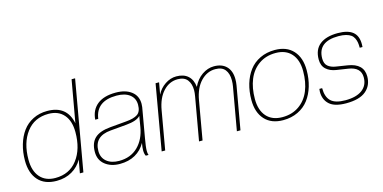

<svg xmlns="http://www.w3.org/2000/svg" viewBox="-70 -1085 2932 1469"><g transform="rotate(-15 1395.5 -351.0)"><path d="M231.9 9.8Q137.2 9.8 86.7 -46.6Q36.1 -103 36.1 -202.1Q36.1 -270 53.5 -328.9Q70.8 -387.7 103 -431.6Q135.3 -475.6 185.5 -500.7Q235.8 -525.9 297.9 -525.9Q453.6 -525.9 482.9 -378.9L542 -711.9H569.8L444.8 0H417L436 -105Q407.7 -52.7 354.7 -21.5Q301.8 9.8 231.9 9.8ZM228 -14.2Q339.8 -14.2 402.8 -97.2Q465.8 -180.2 465.8 -314Q465.8 -402.8 422.6 -452.4Q379.4 -502 301.8 -502Q189.9 -502 127 -418.9Q64 -335.9 64 -202.1Q64 -113.3 107.2 -63.7Q150.4 -14.2 228 -14.2Z M732.9 9.8Q662.1 9.8 616 -26.9Q569.8 -63.5 569.8 -127.9Q569.8 -199.2 609.1 -236.3Q648.4 -273.4 733.9 -280.8L860.8 -292Q923.3 -296.9 953.1 -317.4Q982.9 -337.9 982.9 -392.1Q982.9 -443.4 945.1 -472.7Q907.2 -502 840.8 -502Q679.7 -502 660.6 -366.2H636.7Q642.1 -441.9 694.1 -483.9Q746.1 -525.9 840.8 -525.9Q918 -525.9 964.4 -490.5Q1010.7 -455.1 1010.7 -392.1Q1010.7 -379.9 1008.8 -366.2L967.8 -131.8Q955.6 -64.9 955.6 -33.2Q955.6 -12.7 960.9 0H939Q929.7 -16.6 929.7 -44.9Q929.7 -67.9 936 -102.1Q906.2 -48.3 854.5 -19.3Q802.7 9.8 732.9 9.8ZM732.9 -14.2Q824.2 -14.2 882.1 -70.8Q939.9 -127.4 955.6 -222.2L969.7 -307.1Q940.9 -274.4 856 -267.1L729 -255.9Q597.7 -244.6 597.7 -127.9Q597.7 -75.2 634.5 -44.7Q671.4 -14.2 732.9 -14.2Z M1689 0H1660.6L1720.7 -340.8Q1724.6 -362.3 1724.6 -388.2Q1724.6 -440.4 1700.2 -471.2Q1675.8 -502 1623 -502Q1557.6 -502 1507.8 -450Q1458 -397.9 1441.9 -304.2L1388.7 0H1360.8L1420.9 -340.8Q1425.8 -369.1 1425.8 -388.2Q1425.8 -439.9 1401.4 -470.9Q1377 -502 1324.7 -502Q1259.3 -502 1210.7 -450Q1162.1 -397.9 1146 -304.2L1092.8 0H1064.9L1154.8 -516.1H1182.6L1166 -422.9Q1188.5 -468.8 1231.2 -497.3Q1273.9 -525.9 1320.8 -525.9Q1379.9 -525.9 1413.6 -494.9Q1447.3 -463.9 1452.6 -407.2Q1479 -463.9 1524.2 -494.9Q1569.3 -525.9 1618.7 -525.9Q1682.1 -525.9 1717.5 -489.7Q1752.9 -453.6 1752.9 -388.2Q1752.9 -363.8 1749 -340.8Z M2026.4 -14.2Q2103 -14.2 2158.7 -53Q2214.4 -91.8 2241.9 -158.9Q2269.5 -226.1 2269.5 -314Q2269.5 -402.8 2225.3 -452.4Q2181.2 -502 2100.6 -502Q2023.9 -502 1968.3 -463.1Q1912.6 -424.3 1885 -357.2Q1857.4 -290 1857.4 -202.1Q1857.4 -113.3 1901.6 -63.7Q1945.8 -14.2 2026.4 -14.2ZM2026.4 9.8Q1932.6 9.8 1881.1 -46.9Q1829.6 -103.5 1829.6 -202.1Q1829.6 -270.5 1846.9 -328.9Q1864.3 -387.2 1897.5 -431.4Q1930.7 -475.6 1982.9 -500.7Q2035.2 -525.9 2100.6 -525.9Q2194.3 -525.9 2245.8 -469.2Q2297.4 -412.6 2297.4 -314Q2297.4 -245.6 2280 -187.3Q2262.7 -128.9 2229.5 -84.7Q2196.3 -40.5 2144 -15.4Q2091.8 9.8 2026.4 9.8Z M2524.9 9.8Q2434.1 9.8 2393.1 -27.1Q2352.1 -64 2352.1 -127Q2352.1 -134.3 2354 -149.9H2376Q2376 -80.6 2410.4 -47.4Q2444.8 -14.2 2524.9 -14.2Q2611.8 -14.2 2658.4 -49.1Q2705.1 -84 2705.1 -147.9Q2705.1 -228 2606.9 -242.2L2517.1 -255.9Q2467.8 -263.2 2437.5 -290.8Q2407.2 -318.4 2407.2 -368.2Q2407.2 -447.3 2457.5 -486.6Q2507.8 -525.9 2599.1 -525.9Q2678.7 -525.9 2717.8 -494.4Q2756.8 -462.9 2756.8 -397Q2756.8 -381.8 2755.9 -374H2733.9Q2733.9 -397.9 2731.2 -415.3Q2728.5 -432.6 2720.2 -450Q2711.9 -467.3 2697.3 -478Q2682.6 -488.8 2658 -495.4Q2633.3 -502 2599.1 -502Q2435.1 -502 2435.1 -368.2Q2435.1 -327.1 2458.3 -307.6Q2481.4 -288.1 2520 -282.2L2609.9 -268.1Q2732.9 -249 2732.9 -147.9Q2732.9 -76.2 2681.9 -33.2Q2630.9 9.8 2524.9 9.8Z"/></g></svg>

Font: Creato Display Thin
Style: Italic
Weight: 265
Italic angle: -10°
Version: Version 1.000